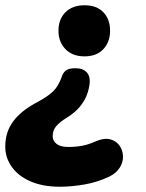

<svg xmlns="http://www.w3.org/2000/svg" viewBox="-57 -518 555 729"><path d="M170 191Q106 191 59.5 171Q13 151 -12 116Q-37 81 -37 39Q-37 -17 -7 -57Q23 -97 77 -126Q111 -144 131 -159.5Q151 -175 161 -191.5Q171 -208 177 -225Q181 -240 192 -249.5Q203 -259 229 -259Q259 -259 273.5 -242Q288 -225 282 -192Q279 -172 270.5 -152Q262 -132 245 -111.5Q228 -91 198 -72Q170 -55 156.5 -39Q143 -23 143 -1Q143 17 158 28.5Q173 40 202 40Q230 40 254.5 35.5Q279 31 308 18Q339 5 361.5 11Q384 17 396.5 34.5Q409 52 410 74.5Q411 97 398 118Q385 139 359 152Q313 174 263.5 182.5Q214 191 170 191ZM264 -304Q218 -304 191.5 -331.5Q165 -359 165 -401Q165 -445 191.5 -471.5Q218 -498 264 -498Q310 -498 335.5 -471.5Q361 -445 361 -401Q361 -359 335.5 -331.5Q310 -304 264 -304Z"/></svg>

Font: Nunito ExtraLight Black
Style: Italic
Weight: 900
Italic angle: -9°
Version: Version 3.602